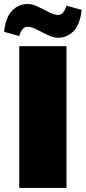

<svg xmlns="http://www.w3.org/2000/svg" viewBox="-45 -928 423 948"><path d="M91.7 -908.3Q102.5 -908.3 113.8 -905.4Q125 -902.5 132.1 -899.6Q139.2 -896.7 150.8 -890.8Q162.5 -885 166.7 -883.3Q169.2 -882.5 186.7 -872.9Q204.2 -863.3 217.5 -858.8Q230.8 -854.2 241.7 -854.2Q270 -854.2 283.3 -900L358.3 -879.2Q350 -805.8 317.9 -773.8Q285.8 -741.7 241.7 -741.7Q230.8 -741.7 219.6 -744.6Q208.3 -747.5 201.2 -750.4Q194.2 -753.3 182.5 -759.2Q170.8 -765 166.7 -766.7Q164.2 -767.5 146.7 -777.1Q129.2 -786.7 115.8 -791.2Q102.5 -795.8 91.7 -795.8Q63.3 -795.8 50 -750L-25 -770.8Q-16.7 -844.2 15.4 -876.2Q47.5 -908.3 91.7 -908.3ZM50 0V-700H283.3V0Z"/></svg>

Font: BoonTook
Style: Regular
Weight: 400
Designer: Sungsit Sawaiwan
Foundry: FontUni
Version: Version 3.0